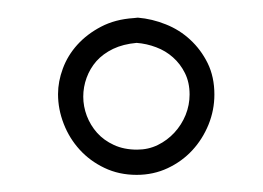

<svg xmlns="http://www.w3.org/2000/svg" viewBox="-20 -415 305 223"><path d="M140.1 -394.5Q156.7 -393.1 172.6 -386.7Q188.5 -380.4 200.9 -368.9Q213.4 -357.4 221.2 -341.6Q229 -325.7 229 -305.2Q229 -287.1 222.2 -270.3Q215.3 -253.4 203.4 -240.5Q191.4 -227.5 174.8 -219.7Q158.2 -211.9 138.7 -211.9Q118.2 -211.9 101.3 -220Q84.5 -228 72.5 -241.2Q60.5 -254.4 54 -271.2Q47.4 -288.1 47.4 -305.7Q47.4 -320.3 53 -335.4Q58.6 -350.6 69.8 -363Q81.1 -375.5 97.4 -384Q113.8 -392.6 135.3 -394ZM138.7 -365.2Q123 -363.8 111.3 -358.2Q99.6 -352.5 92 -344Q84.5 -335.4 80.6 -324.7Q76.7 -314 76.7 -302.7Q76.7 -291.5 80.8 -280.5Q85 -269.5 92.8 -260.7Q100.6 -252 112.3 -246.6Q124 -241.2 139.2 -241.2Q152.3 -241.2 163.3 -246.6Q174.3 -252 182.6 -261Q190.9 -270 195.6 -281.5Q200.2 -293 200.2 -305.2Q200.2 -319.3 194.8 -330.1Q189.5 -340.8 180.9 -348.4Q172.4 -356 161.4 -360.1Q150.4 -364.3 138.7 -365.2Z"/></svg>

Font: XB Kayhan Pook
Style: Regular
Weight: 700
Designer: Behnam
Foundry: Irmug
Version: Version 7.300 2009